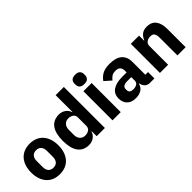

<svg xmlns="http://www.w3.org/2000/svg" viewBox="87 -1593 2449 2449"><g transform="rotate(-45 1311.5 -368.5)"><path d="M282 12Q224 12 178.5 -7Q133 -26 101.5 -62Q70 -98 53 -149Q36 -200 36 -263Q36 -326 53 -377Q70 -428 101.5 -463.5Q133 -499 178.5 -518Q224 -537 282 -537Q340 -537 385.5 -518Q431 -499 462.5 -463.5Q494 -428 511 -377Q528 -326 528 -263Q528 -200 511 -149Q494 -98 462.5 -62Q431 -26 385.5 -7Q340 12 282 12ZM282 -105Q326 -105 350 -132Q374 -159 374 -209V-316Q374 -366 350 -393Q326 -420 282 -420Q238 -420 214 -393Q190 -366 190 -316V-209Q190 -159 214 -132Q238 -105 282 -105Z M955 -88H950Q944 -67 931 -48.5Q918 -30 899.5 -16.5Q881 -3 857.5 4.5Q834 12 809 12Q709 12 658 -58.5Q607 -129 607 -263Q607 -397 658 -467Q709 -537 809 -537Q860 -537 899.5 -509Q939 -481 950 -437H955V-740H1103V0H955ZM858 -108Q900 -108 927.5 -128.5Q955 -149 955 -185V-340Q955 -376 927.5 -396.5Q900 -417 858 -417Q816 -417 788.5 -387.5Q761 -358 761 -308V-217Q761 -167 788.5 -137.5Q816 -108 858 -108Z M1315 -581Q1270 -581 1249.5 -601.5Q1229 -622 1229 -654V-676Q1229 -708 1249.5 -728.5Q1270 -749 1315 -749Q1360 -749 1380.5 -728.5Q1401 -708 1401 -676V-654Q1401 -622 1380.5 -601.5Q1360 -581 1315 -581ZM1241 -525H1389V0H1241Z M1915 0Q1875 0 1848.5 -25Q1822 -50 1815 -92H1809Q1797 -41 1756 -14.5Q1715 12 1655 12Q1576 12 1534 -30Q1492 -72 1492 -141Q1492 -224 1552.5 -264.5Q1613 -305 1717 -305H1800V-338Q1800 -376 1780 -398.5Q1760 -421 1713 -421Q1669 -421 1643 -402Q1617 -383 1600 -359L1512 -437Q1544 -484 1592.5 -510.5Q1641 -537 1724 -537Q1836 -537 1892 -488Q1948 -439 1948 -345V-115H1997V0ZM1710 -91Q1747 -91 1773.5 -107Q1800 -123 1800 -159V-221H1728Q1641 -221 1641 -162V-147Q1641 -118 1659 -104.5Q1677 -91 1710 -91Z M2096 0V-525H2244V-436H2250Q2264 -477 2299 -507Q2334 -537 2396 -537Q2477 -537 2518.5 -483Q2560 -429 2560 -329V0H2412V-317Q2412 -368 2396 -392.5Q2380 -417 2339 -417Q2321 -417 2304 -412.5Q2287 -408 2273.5 -398Q2260 -388 2252 -373.5Q2244 -359 2244 -340V0Z"/></g></svg>

Font: IBM Plex Sans Thai
Style: Bold
Weight: 700
Designer: Mike Abbink, Paul van der Laan, Pieter van Rosmalen, Ben Mitchell, Mark Frömberg
Foundry: Bold Monday
Version: Version 1.2